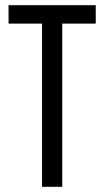

<svg xmlns="http://www.w3.org/2000/svg" viewBox="-20 -720 403 740"><path d="M220 0V-629H349V-700H13V-629H142V0Z"/></svg>

Font: VL Bebas Neue Regular
Style: Regular
Weight: 400
Designer: Ryoichi Tsunekawa
Foundry: Ryoichi Tsunekawa
Version: Version 001.003